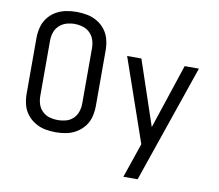

<svg xmlns="http://www.w3.org/2000/svg" viewBox="-97 -859 1345 1180"><g transform="rotate(10 576.0 -269.0)"><path d="M288 8Q322 8 355 1.5Q388 -5 417.5 -23Q447 -41 467.5 -68Q488 -95 496 -128Q504 -161 504 -195V-540Q504 -574 496 -607Q488 -640 467.5 -667.5Q447 -695 417.5 -712.5Q388 -730 355 -736.5Q322 -743 288 -743Q254 -743 221 -736.5Q188 -730 158.5 -712.5Q129 -695 108.5 -667.5Q88 -640 80 -607Q72 -574 72 -540V-195Q72 -161 80 -128Q88 -95 108.5 -68Q129 -41 158.5 -23Q188 -5 221 1.5Q254 8 288 8ZM746 205H835Q898 21 961.5 -162.5Q1025 -346 1088 -530H999L865 -126L729 -530H640L820 -11L794 65Q782 100 770 135Q758 170 746 205ZM288 -68Q262 -68 237 -75Q212 -82 192.5 -100.5Q173 -119 165 -144Q157 -169 157 -195V-540Q157 -566 165 -591Q173 -616 192.5 -634.5Q212 -653 237 -660.5Q262 -668 288 -668Q314 -668 339.5 -660.5Q365 -653 384 -634.5Q403 -616 411 -591Q419 -566 419 -540V-195Q419 -169 411 -144Q403 -119 384 -100.5Q365 -82 339.5 -75Q314 -68 288 -68Z"/></g></svg>

Font: Iosevka Sparkle
Style: Regular
Weight: 400
Designer: Belleve Invis
Foundry: Belleve Invis
Version: Version 4.5.0; ttfautohint (v1.8.3)